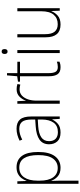

<svg xmlns="http://www.w3.org/2000/svg" viewBox="678 -1536 999 2396"><g transform="rotate(-90 1178.0 -338.5)"><path d="M288 -632Q381 -632 430 -564.5Q479 -497 479 -362Q479 -225 426.5 -154Q374 -83 282 -83Q214 -83 175 -117.5Q136 -152 121 -197H118Q121 -148 121 -94V141H82V-622H113L117 -508H119Q131 -541 152 -569Q173 -597 206.5 -614.5Q240 -632 288 -632ZM284 -598Q204 -598 162.5 -537Q121 -476 121 -370V-344Q121 -232 163 -175Q205 -118 279 -118Q353 -118 396.5 -177.5Q440 -237 440 -362Q440 -478 401.5 -538Q363 -598 284 -598Z M769 -632Q847 -632 884.5 -588.5Q922 -545 922 -448V-93H892L886 -187H884Q865 -145 827.5 -114Q790 -83 721 -83Q648 -83 611.5 -123Q575 -163 575 -226Q575 -305 633 -345.5Q691 -386 798 -393L884 -399V-442Q884 -527 855.5 -562.5Q827 -598 767 -598Q735 -598 702 -589Q669 -580 633 -561L620 -594Q654 -611 691.5 -621.5Q729 -632 769 -632ZM801 -362Q711 -356 662.5 -323.5Q614 -291 614 -226Q614 -173 643.5 -144.5Q673 -116 726 -116Q806 -116 844.5 -169.5Q883 -223 884 -312V-367Z M1262 -631Q1298 -631 1327 -621L1320 -585Q1306 -589 1291.5 -591.5Q1277 -594 1261 -594Q1214 -594 1183 -565.5Q1152 -537 1135.5 -488.5Q1119 -440 1120 -381V-93H1081V-622H1113L1118 -517H1120Q1135 -561 1170 -596Q1205 -631 1262 -631Z M1540 -117Q1559 -117 1576 -120.5Q1593 -124 1606 -129V-96Q1592 -90 1575 -86.5Q1558 -83 1535 -83Q1475 -83 1449.5 -119.5Q1424 -156 1424 -226V-589H1356V-614L1424 -624L1435 -751H1463V-622H1605V-589H1463V-228Q1463 -173 1479.5 -145Q1496 -117 1540 -117Z M1732 -818Q1750 -818 1756.5 -807.5Q1763 -797 1763 -781Q1763 -765 1756 -754.5Q1749 -744 1732 -744Q1716 -744 1709 -754.5Q1702 -765 1702 -781Q1702 -797 1709 -807.5Q1716 -818 1732 -818ZM1751 -622V-93H1713V-622Z M2273 -622V-93H2242L2238 -196H2235Q2219 -152 2179.5 -117.5Q2140 -83 2069 -83Q1910 -83 1910 -269V-622H1949V-275Q1949 -194 1980.5 -156Q2012 -118 2073 -118Q2149 -118 2192 -169Q2235 -220 2235 -325V-622Z"/></g></svg>

Font: Noto Sans Telugu UI SemiCondensed ExtraLight
Style: Regular
Weight: 200
Width: 4
Designer: Jelle Bosma - Monotype Design Team
Foundry: Monotype Imaging Inc.
Version: Version 2.005; ttfautohint (v1.8.4.7-5d5b)